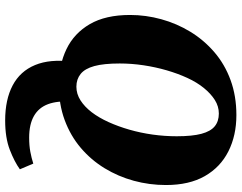

<svg xmlns="http://www.w3.org/2000/svg" viewBox="-116 -594 936 744"><g transform="rotate(90 352.0 -222.0)"><path d="M447 226Q366 226 311 197Q256 168 232 110Q208 52 219 -32H374Q370 23 383.5 59.5Q397 96 429.5 114.5Q462 133 513 133Q544 133 568 128.5Q592 124 614 117L636 169Q607 190 560.5 208Q514 226 447 226ZM310 18Q232 18 170.5 -11.5Q109 -41 73.5 -102Q38 -163 38 -258Q38 -319 54.5 -379Q71 -439 103 -491.5Q135 -544 182 -584.5Q229 -625 290.5 -647.5Q352 -670 426 -670Q505 -670 566.5 -639Q628 -608 662.5 -547.5Q697 -487 697 -397Q697 -333 680.5 -272.5Q664 -212 632 -159.5Q600 -107 553 -67Q506 -27 445 -4.5Q384 18 310 18ZM316 -50Q344 -50 369 -66Q394 -82 415 -109.5Q436 -137 453 -174.5Q470 -212 482.5 -255.5Q495 -299 501.5 -345.5Q508 -392 508 -439Q508 -499 498.5 -534.5Q489 -570 469.5 -586Q450 -602 420 -602Q392 -602 367.5 -586.5Q343 -571 321 -544Q299 -517 282 -480Q265 -443 252.5 -400Q240 -357 233 -310.5Q226 -264 226 -218Q226 -156 236 -119.5Q246 -83 266.5 -66.5Q287 -50 316 -50Z"/></g></svg>

Font: Source Serif 4 Black
Style: Italic
Weight: 900
Italic angle: -12°
Designer: Frank Grießhammer
Foundry: Adobe Systems Incorporated
Version: Version 4.004;hotconv 1.0.116;makeotfexe 2.5.65601